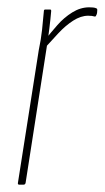

<svg xmlns="http://www.w3.org/2000/svg" viewBox="-20 -505 286 525"><path d="M33 0Q28 0 29 -5L86 -368Q92 -396 95 -423.5Q98 -451 100 -475Q100 -479 104 -479H117Q120 -479 120 -475Q118 -452 115 -427.5Q112 -403 109 -386V-384L50 -5Q49 0 44 0ZM101 -372 104 -397Q119 -416 137 -436.5Q155 -457 177.5 -471Q200 -485 224 -485Q229 -485 234.5 -484.5Q240 -484 244 -482Q246 -481 246 -478Q246 -475 245.5 -470.5Q245 -466 243 -463Q242 -459 238 -460Q235 -461 231 -461.5Q227 -462 221 -462Q201 -462 180 -448.5Q159 -435 139.5 -414Q120 -393 101 -372Z"/></svg>

Font: Sofia Sans Extra Condensed Thin
Style: Italic
Weight: 250
Italic angle: -9°
Version: Version 4.100